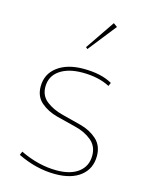

<svg xmlns="http://www.w3.org/2000/svg" viewBox="-112 -792 674 873"><g transform="rotate(15 225.5 -356.0)"><path d="M228 -577 220 -584 314 -722 332 -709ZM233 10Q144 10 56 -33L63 -50Q150 -8 235 -8Q301 -8 338 -36.5Q375 -65 375 -115Q375 -159 343.5 -185Q312 -211 266.5 -222Q221 -233 175.5 -245Q130 -257 98.5 -284Q67 -311 67 -358Q67 -417 113 -451.5Q159 -486 235 -486Q319 -486 371 -456L364 -440Q311 -468 235 -468Q168 -468 128 -440Q88 -412 88 -362Q88 -320 119.5 -295.5Q151 -271 196.5 -259.5Q242 -248 287.5 -236Q333 -224 364.5 -195.5Q396 -167 396 -118Q396 -59 353 -24.5Q310 10 233 10Z"/></g></svg>

Font: Cantarell Thin
Style: Regular
Weight: 100
Designer: Dave Crossland, Nikolaus Waxweiler, Florian Fecher, Jacques Le Bailly, Eben Sorkin, Alexei Vanyashin, Alexios Zavras, Em
Version: Version 0.303